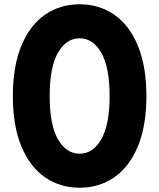

<svg xmlns="http://www.w3.org/2000/svg" viewBox="-20 -767 744 897"><path d="M664 -318Q664 -179 624 -83Q584 13 513.5 61.5Q443 110 352 110Q261 110 190.5 61.5Q120 13 80 -83Q40 -179 40 -318Q40 -457 80 -553.5Q120 -650 190.5 -698.5Q261 -747 352 -747Q443 -747 513.5 -698.5Q584 -650 624 -553.5Q664 -457 664 -318ZM212 -318Q212 -185 250.5 -117Q289 -49 352 -49Q415 -49 453.5 -117Q492 -185 492 -318Q492 -452 453.5 -520Q415 -588 352 -588Q289 -588 250.5 -520Q212 -452 212 -318Z"/></svg>

Font: Gmarket Sans TTF Bold
Style: Regular
Weight: 700
Designer: Creative Director : Sungho Lee; Art Director : Kiwoong Choi; Project Manager : Sori Yang, Jongwook Yoon; Font Designer :
Foundry: Sandoll Inc.
Version: Version 1.000;hotconv 1.0.109;makeotfexe 2.5.65596